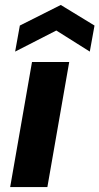

<svg xmlns="http://www.w3.org/2000/svg" viewBox="-20 -754 401 774"><path d="M21 0 109 -504H259L171 0ZM41 -546 60 -651 225 -734 361 -651 342 -546 207 -631Z"/></svg>

Font: DM Sans Black
Style: Italic
Weight: 900
Italic angle: -10°
Designer: Colophon Foundry, Jonny Pinhorn
Foundry: Colophon Foundry
Version: Version 4.004;gftools[0.9.30]